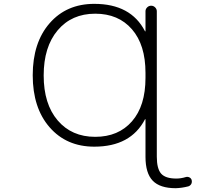

<svg xmlns="http://www.w3.org/2000/svg" viewBox="-20 -784 1040 1011"><path d="M746.1 -374V-400.4Q746.1 -547.9 674.8 -629.9Q603.5 -711.9 481.4 -711.9Q357.4 -711.9 283.7 -624.5Q210 -537.1 210 -386.7Q210 -236.3 283.7 -149.9Q357.4 -63.5 481.4 -63.5Q603.5 -63.5 674.8 -145Q746.1 -226.6 746.1 -374ZM746.1 -154.3Q746.1 -156.2 744.6 -156.7Q743.2 -157.2 743.2 -155.3Q668 -11.7 476.6 -11.7Q330.1 -11.7 241.2 -113.8Q152.3 -215.8 152.3 -387.7Q152.3 -559.6 241.2 -661.6Q330.1 -763.7 476.6 -763.7Q668.9 -763.7 743.2 -620.1Q743.2 -618.2 744.6 -618.7Q746.1 -619.1 746.1 -621.1V-724.6Q746.1 -736.3 754.9 -745.1Q763.7 -753.9 775.9 -753.9Q788.1 -753.9 796.9 -745.1Q805.7 -736.3 805.7 -724.6V41Q805.7 104.5 828.6 130.4Q851.6 156.2 908.2 156.2Q932.6 156.2 958 148.4Q967.8 145.5 977.1 149.9Q986.3 154.3 989.3 164.1Q990.2 168 990.2 171.9Q990.2 178.7 987.3 184.6Q981.4 194.3 971.7 197.3Q937.5 206.1 905.3 207Q822.3 207 784.2 167.5Q746.1 127.9 746.1 42Z"/></svg>

Font: Rounded Mgen+ 1mn light
Style: Regular
Weight: 200
Designer: [Source Han Sans]
Ryoko NISHIZUKA  (kana & ideographs); Paul D. Hunt (Latin, Greek & Cyrillic); Wenlong ZHANG  (bopomofo
Version: Version 1.059.20150602